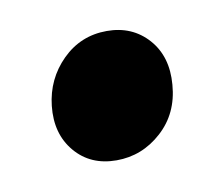

<svg xmlns="http://www.w3.org/2000/svg" viewBox="-35 -188 264 235"><g transform="rotate(-10 96.5 -70.0)"><path d="M94.1 9Q61.8 9 42.8 -13.5Q23.7 -36.1 27.4 -70.3Q31 -103.3 54 -126.2Q77 -149 109.5 -149Q141.1 -149 160.7 -127Q180.2 -105 177.3 -70.3Q174.6 -34.9 150.3 -13Q126 9 94.1 9Z"/></g></svg>

Font: Karla
Style: Italic
Weight: 400
Italic angle: -8°
Designer: Jonathan Pinhorn
Version: Version 2.004;gftools[0.9.33]